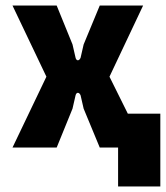

<svg xmlns="http://www.w3.org/2000/svg" viewBox="-20 -531 597 691"><path d="M25 0H184L241 -140L252 -188C255 -200 265 -200 270 -188L281 -140L339 0H405V140H557V-122H440L374 -255L495 -511H339L281 -371L270 -323C265 -311 255 -311 252 -323L241 -371L184 -511H25L147 -255Z"/></svg>

Font: Finlandica
Style: Bold
Weight: 700
Designer: Niklas Ekholm, Juho Hiilivirta, Jaakko Suomalainen
Foundry: Helsinki Type Studio
Version: Version 2.000;Glyphs 3.2 (3202)